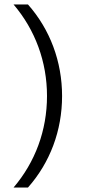

<svg xmlns="http://www.w3.org/2000/svg" viewBox="-20 -736 384 866"><path d="M106 -716H41C139 -601 192 -457 192 -303C192 -148 139 -5 41 110H106C206 -3 260 -147 260 -303C260 -458 206 -603 106 -716Z"/></svg>

Font: Uncut Sans Book
Style: Regular
Weight: 350
Designer: Kasper Nordkvist
Foundry: UNCUT.wtf
Version: Version 1.304;Glyphs 3.2 (3246)